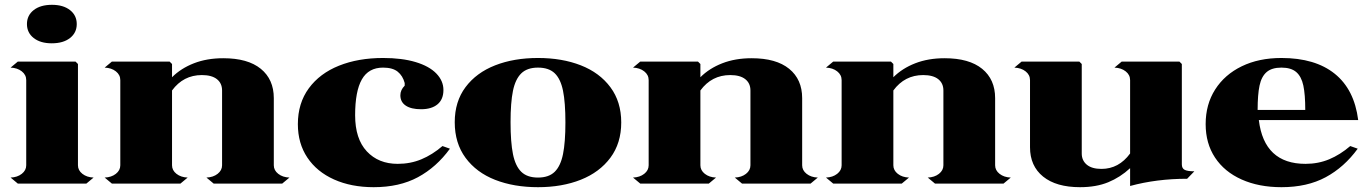

<svg xmlns="http://www.w3.org/2000/svg" viewBox="-20 -763 5680 798"><path d="M369 -25 339 0H54L24 -25Q52 -26 70.5 -40.5Q89 -55 89 -76V-430Q89 -452 70.5 -466.5Q52 -481 24 -482L54 -507H294L304 -497V-76Q304 -55 322.5 -40.5Q341 -26 369 -25ZM92 -663Q92 -699 120 -721Q148 -743 196 -743Q243 -743 271 -721Q299 -699 299 -663Q299 -627 271 -605Q243 -583 195 -583Q148 -583 120 -605Q92 -627 92 -663Z M1183 -25 1153 0H868L838 -25Q866 -26 884.5 -40.5Q903 -55 903 -76V-387Q903 -417 881.5 -434Q860 -451 819 -451Q742 -451 695 -387V-76Q695 -55 713.5 -40.5Q732 -26 760 -25L730 0H445L415 -25Q443 -26 461.5 -40.5Q480 -55 480 -76V-430Q480 -452 461.5 -466.5Q443 -481 415 -482L445 -507H685L695 -497V-442Q732 -479 786 -500Q840 -521 908 -521Q1010 -521 1064 -477Q1118 -433 1118 -355V-76Q1118 -55 1136.5 -40.5Q1155 -26 1183 -25Z M1850 -145 1819 -156Q1777 -120 1731.5 -101Q1686 -82 1633 -82Q1553 -82 1504.5 -134Q1456 -186 1456 -284Q1456 -384 1484 -433Q1512 -482 1572 -482Q1612 -482 1633 -465Q1654 -448 1662 -418V-407Q1644 -389 1644 -367Q1644 -339 1666.5 -324Q1689 -309 1730 -309Q1774 -309 1798.5 -329.5Q1823 -350 1823 -389Q1823 -427 1793.5 -457.5Q1764 -488 1707.5 -505Q1651 -522 1572 -522Q1469 -522 1389 -490Q1309 -458 1263.5 -396Q1218 -334 1218 -247Q1218 -167 1257.5 -108Q1297 -49 1368.5 -17Q1440 15 1533 15Q1640 15 1717 -26.5Q1794 -68 1850 -145Z M2562 -254Q2562 -340 2517 -400.5Q2472 -461 2394 -491.5Q2316 -522 2216 -522Q2116 -522 2038 -491.5Q1960 -461 1915 -401Q1870 -341 1870 -255Q1870 -168 1915 -107Q1960 -46 2038 -15.5Q2116 15 2216 15Q2316 15 2394 -16Q2472 -47 2517 -107.5Q2562 -168 2562 -254ZM2330 -254Q2330 -172 2320 -122.5Q2310 -73 2285.5 -49Q2261 -25 2216 -25Q2171 -25 2146.5 -49Q2122 -73 2112 -122.5Q2102 -172 2102 -255Q2102 -337 2112 -385.5Q2122 -434 2146.5 -458Q2171 -482 2216 -482Q2261 -482 2285.5 -458.5Q2310 -435 2320 -386Q2330 -337 2330 -254Z M3379 -25 3349 0H3064L3034 -25Q3062 -26 3080.5 -40.5Q3099 -55 3099 -76V-387Q3099 -417 3077.5 -434Q3056 -451 3015 -451Q2938 -451 2891 -387V-76Q2891 -55 2909.5 -40.5Q2928 -26 2956 -25L2926 0H2641L2611 -25Q2639 -26 2657.5 -40.5Q2676 -55 2676 -76V-430Q2676 -452 2657.5 -466.5Q2639 -481 2611 -482L2641 -507H2881L2891 -497V-442Q2928 -479 2982 -500Q3036 -521 3104 -521Q3206 -521 3260 -477Q3314 -433 3314 -355V-76Q3314 -55 3332.5 -40.5Q3351 -26 3379 -25Z M4181 -25 4151 0H3866L3836 -25Q3864 -26 3882.5 -40.5Q3901 -55 3901 -76V-387Q3901 -417 3879.5 -434Q3858 -451 3817 -451Q3740 -451 3693 -387V-76Q3693 -55 3711.5 -40.5Q3730 -26 3758 -25L3728 0H3443L3413 -25Q3441 -26 3459.5 -40.5Q3478 -55 3478 -76V-430Q3478 -452 3459.5 -466.5Q3441 -481 3413 -482L3443 -507H3683L3693 -497V-442Q3730 -479 3784 -500Q3838 -521 3906 -521Q4008 -521 4062 -477Q4116 -433 4116 -355V-76Q4116 -55 4134.5 -40.5Q4153 -26 4181 -25Z M4944 -51 4914 -20Q4787 -20 4677 10V-64Q4636 -26 4586 -5.5Q4536 15 4469 15Q4370 15 4315.5 -29Q4261 -73 4261 -151V-430Q4261 -452 4242.5 -466.5Q4224 -481 4196 -482L4226 -507H4466L4476 -497V-125Q4476 -96 4497 -78.5Q4518 -61 4558 -61Q4630 -61 4677 -125V-430Q4677 -452 4658.5 -466.5Q4640 -481 4612 -482L4642 -507H4882L4892 -497V-80Q4892 -63 4904 -57Q4916 -51 4944 -51Z M5306 15Q5212 15 5140.5 -17Q5069 -49 5030 -108Q4991 -167 4991 -247Q4991 -329 5030.5 -391Q5070 -453 5141 -487.5Q5212 -522 5306 -522Q5446 -522 5527.5 -456.5Q5609 -391 5625 -264H5212Q5234 -82 5406 -82Q5459 -82 5504.5 -101Q5550 -120 5592 -156L5623 -145Q5567 -68 5490 -26.5Q5413 15 5306 15ZM5306 -482Q5266 -482 5244.5 -463.5Q5223 -445 5215 -407.5Q5207 -370 5207 -306H5405Q5405 -370 5397 -407.5Q5389 -445 5367.5 -463.5Q5346 -482 5306 -482Z"/></svg>

Font: FFF_Oezguer-Guendem
Style: Bold
Weight: 700
Designer: bBox Type GmbH
Foundry: bBox Type GmbH
Version: Version 1.004